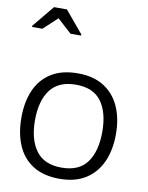

<svg xmlns="http://www.w3.org/2000/svg" viewBox="-117 -1226 1016 1318"><g transform="rotate(10 390.5 -567.0)"><path d="M720 -358Q720 -247 682.5 -164.5Q645 -82 572 -36Q499 10 391 10Q280 10 206.5 -36Q133 -82 97 -165Q61 -248 61 -359Q61 -469 97 -551Q133 -633 206.5 -679Q280 -725 392 -725Q499 -725 572 -679.5Q645 -634 682.5 -551.5Q720 -469 720 -358ZM156 -358Q156 -223 213 -145.5Q270 -68 391 -68Q513 -68 569 -145.5Q625 -223 625 -358Q625 -493 569 -569.5Q513 -646 392 -646Q271 -646 213.5 -569.5Q156 -493 156 -358ZM25 -984V-992L150 -1144H240L367 -992V-984H293L194 -1074L97 -984Z"/></g></svg>

Font: Noto Sans Tifinagh
Style: Regular
Weight: 400
Designer: JamraPatel
Foundry: JamraPatel LLC
Version: Version 2.004; ttfautohint (v1.8.4.7-5d5b)